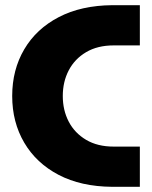

<svg xmlns="http://www.w3.org/2000/svg" viewBox="-20 -720 587 740"><path d="M412 0Q292 -1 206 -46Q120 -91 73.5 -170Q27 -249 27 -350Q27 -451 73.5 -530Q120 -609 206.5 -654Q293 -699 412 -700H519V-545H418Q356 -545 312 -519Q268 -493 245 -449Q222 -405 222 -350Q222 -295 245 -251Q268 -207 312 -181Q356 -155 418 -155H519V0Z"/></svg>

Font: MuseoModerno ExtraBold
Style: Regular
Weight: 800
Designer: Pablo Cosgaya, Héctor Gatti, Marcela Romero, and the Authors of The MuseoModerno Project.
Foundry: Omnibus-Type Team
Version: Version 1.001